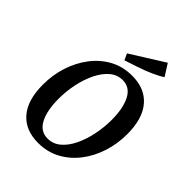

<svg xmlns="http://www.w3.org/2000/svg" viewBox="-220 -875 1001 1001"><g transform="rotate(45 280.5 -375.0)"><path d="M240 12Q146 12 94.5 -47.5Q43 -107 43 -221Q43 -293 64 -357.5Q85 -422 124 -473Q163 -524 217.5 -553.5Q272 -583 340 -583Q434 -583 485.5 -523Q537 -463 537 -349Q537 -278 516 -213Q495 -148 456 -97.5Q417 -47 362.5 -17.5Q308 12 240 12ZM259 -39Q299 -39 330 -65Q361 -91 382.5 -135Q404 -179 415.5 -233.5Q427 -288 427 -344Q427 -430 400.5 -481Q374 -532 321 -532Q281 -532 250 -505.5Q219 -479 197.5 -435Q176 -391 164.5 -337Q153 -283 153 -227Q153 -140 179.5 -89.5Q206 -39 259 -39ZM254 -611 238 -646 423 -762 464 -697Q441 -681 404.5 -665Q368 -649 328 -635.5Q288 -622 254 -611Z"/></g></svg>

Font: Rasa Medium
Style: Italic
Weight: 500
Italic angle: -7.10001°
Designer: Anna Giedrys (Yrsa+Rasa design), David Brezina (Yrsa art-direction, Rasa art-direction, design)
Foundry: Rosetta Type Foundry
Version: Version 2.004